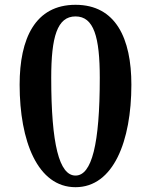

<svg xmlns="http://www.w3.org/2000/svg" viewBox="-20 -777 631 807"><path d="M297.4 -39.1C229 -39.1 195.3 -170.9 195.3 -449.2C195.3 -621.6 220.2 -708 297.4 -708C374.5 -708 399.4 -621.6 399.4 -449.2C399.4 -170.9 365.7 -39.1 297.4 -39.1ZM297.4 9.8C457 9.8 532.2 -184.6 532.2 -420.9C532.2 -615.2 466.8 -756.8 297.4 -756.8C127.9 -756.8 62.5 -615.2 62.5 -420.9C62.5 -184.6 137.7 9.8 297.4 9.8Z"/></svg>

Font: Amarante
Style: Regular
Weight: 400
Designer: Karolina Lach
Foundry: Sorkin Type Co.
Version: Version 1.001